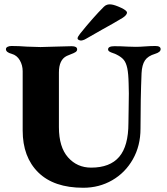

<svg xmlns="http://www.w3.org/2000/svg" viewBox="-20 -872 786 906"><path d="M87 -256V-536Q87 -564 73.5 -587.5Q60 -611 35 -618Q8 -625 8 -640Q8 -647 15.5 -651Q23 -655 34 -655Q69 -655 106 -652Q152 -650 171 -650Q190 -650 242 -652Q296 -654 318 -654Q344 -654 344 -639Q344 -631 336 -626Q328 -621 315.5 -616.5Q303 -612 295 -608Q258 -590 258 -530V-272Q258 -178 301 -129.5Q344 -81 410 -81Q499 -81 542.5 -132Q586 -183 586 -291Q586 -333 587 -356L588 -431Q588 -463 587 -477Q586 -525 580.5 -550.5Q575 -576 564 -589.5Q553 -603 531 -614Q524 -618 513 -621.5Q502 -625 496 -629Q490 -633 490 -639Q490 -654 520 -654Q551 -654 583 -652L621 -651Q639 -651 665 -653Q691 -655 713 -655Q738 -655 738 -640Q738 -626 712 -618Q678 -608 664 -587Q650 -566 648 -527Q643 -406 643 -265Q643 -184 607 -120.5Q571 -57 509.5 -21.5Q448 14 373 14Q234 14 160.5 -58.5Q87 -131 87 -256ZM346 -691Q346 -698 358 -713Q418 -788 470 -840Q484 -854 505 -851Q522 -849 552 -835Q582 -821 579 -810Q576 -799 559 -788Q511 -759 463 -733L386 -689Q378 -684 370 -682Q362 -680 359 -681Q346 -684 346 -691Z"/></svg>

Font: EB Garamond ExtraBold
Style: Regular
Weight: 800
Designer: Georg Duffner and Octavio Pardo
Foundry: Georg Duffner
Version: Version 1.000